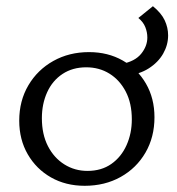

<svg xmlns="http://www.w3.org/2000/svg" viewBox="-20 -591 570 619"><path d="M253 8Q192 8 144.5 -19Q97 -46 69.5 -93.5Q42 -141 42 -202Q42 -266 71.5 -316Q101 -366 152 -394.5Q203 -423 267 -423Q328 -423 375.5 -396Q423 -369 450.5 -321.5Q478 -274 478 -213Q478 -149 449 -99Q420 -49 369 -20.5Q318 8 253 8ZM262 -40Q307 -40 339 -62.5Q371 -85 388 -123Q405 -161 405 -206Q405 -258 385.5 -295.5Q366 -333 333 -353.5Q300 -374 258 -374Q214 -374 181.5 -352.5Q149 -331 132 -293.5Q115 -256 115 -210Q115 -158 134.5 -120Q154 -82 187.5 -61Q221 -40 262 -40ZM386 -347 373 -385Q415 -393 435 -417.5Q455 -442 455 -470Q455 -487 448.5 -503.5Q442 -520 426 -533L473 -571Q500 -549 511 -525.5Q522 -502 522 -477Q522 -446 506 -418Q490 -390 459.5 -370.5Q429 -351 386 -347Z"/></svg>

Font: Ysabeau Office
Style: Regular
Weight: 400
Designer: Christian Thalmann (Catharsis Fonts)
Version: Version 2.001;gftools[0.9.30]; featfreeze: tnum,lnum,ss02